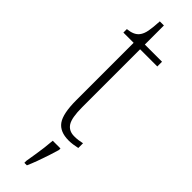

<svg xmlns="http://www.w3.org/2000/svg" viewBox="-301 -649 861 861"><g transform="rotate(45 130.0 -218.0)"><path d="M183 10Q128 10 104 -23.5Q80 -57 80 -142V-506H15V-528Q35 -530 49 -536Q63 -542 72 -553Q84 -568 88.5 -593Q93 -618 95 -657H121V-536H230V-506H121V-139Q121 -71 137.5 -46Q154 -21 188 -21Q202 -21 213 -22.5Q224 -24 238 -27V3Q225 6 210.5 8Q196 10 183 10ZM114 208Q118 183 122 159Q126 135 129 110.5Q132 86 134 61H183V71Q177 92 168 119.5Q159 147 149 174Q139 201 130 221H114Z"/></g></svg>

Font: Noto Serif Khmer Condensed ExtraLight
Style: Regular
Weight: 250
Width: 3
Designer: Danh Hong and the Monotype Design Team
Foundry: Monotype Imaging Inc.
Version: Version 2.004